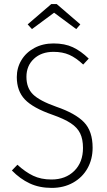

<svg xmlns="http://www.w3.org/2000/svg" viewBox="-20 -906 524 937"><path d="M413 -620 386 -591Q351 -624 318 -638.5Q285 -653 241 -653Q182 -653 145.5 -619Q109 -585 109 -531Q109 -477 141 -445.5Q173 -414 255 -385Q348 -353 390 -309.5Q432 -266 432 -185Q432 -129 407 -84.5Q382 -40 336.5 -14.5Q291 11 232 11Q172 11 125 -11Q78 -33 38 -74L65 -102Q103 -67 141.5 -48.5Q180 -30 231 -30Q300 -30 342.5 -72Q385 -114 385 -184Q385 -227 371 -255.5Q357 -284 325 -305Q293 -326 236 -346Q141 -379 101.5 -420.5Q62 -462 62 -530Q62 -575 84.5 -612.5Q107 -650 148 -672Q189 -694 241 -694Q296 -694 335.5 -675.5Q375 -657 413 -620ZM136 -764 115 -787 230 -886H257L372 -787L352 -764L244 -844Z"/></svg>

Font: Fira Sans Condensed ExtraLight
Style: Regular
Weight: 275
Width: 3
Designer: Carrois Corporate & Edenspiekermann AG
Foundry: Carrois Corporate GbR & Edenspiekermann AG
Version: Version 4.203